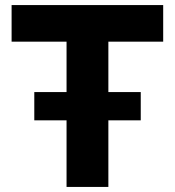

<svg xmlns="http://www.w3.org/2000/svg" viewBox="-20 -733 686 753"><path d="M114.5 -261V-372Q164.5 -372 211 -372Q257.5 -372 298.5 -372H348Q390 -372 436.5 -372Q483 -372 532 -372V-261Q483 -261 436.5 -261Q390 -261 348 -261H298.5Q257.5 -261 211 -261Q164.5 -261 114.5 -261ZM241 0Q241 -57.5 241 -111.5Q241 -165.5 241 -232.5V-448.5Q241 -517.5 241 -573Q241 -628.5 241 -687L303 -569.5H208.5Q152 -569.5 108.5 -569.5Q65 -569.5 25.5 -569.5V-713H620V-569.5Q581 -569.5 537.5 -569.5Q494 -569.5 437 -569.5H342.5L405 -687Q405 -628.5 405 -573Q405 -517.5 405 -448.5V-232.5Q405 -165.5 405 -111.5Q405 -57.5 405 0Z"/></svg>

Font: Commissioner Thin
Style: Bold
Weight: 700
Version: Version 1.001;gftools[0.9.23]